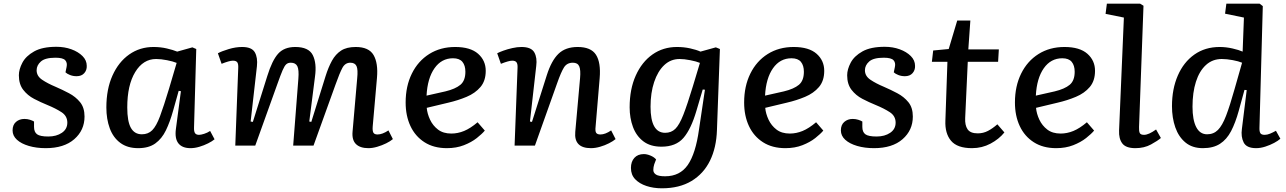

<svg xmlns="http://www.w3.org/2000/svg" viewBox="-20 -787 6955 1038"><path d="M241 -49Q285 -49 314.5 -69Q344 -89 344 -124Q344 -160 312.5 -180.5Q281 -201 237 -219Q200 -234 164.5 -252.5Q129 -271 105.5 -301.5Q82 -332 82 -380Q82 -412 101 -448Q120 -484 164.5 -509Q209 -534 285 -534Q329 -534 366 -520.5Q403 -507 426 -484Q449 -461 449 -431Q450 -408 435.5 -391.5Q421 -375 394 -375Q375 -375 358.5 -381.5Q342 -388 334 -396L340 -425Q345 -448 332.5 -461.5Q320 -475 280 -475Q224 -475 201 -454.5Q178 -434 178 -407Q178 -376 207.5 -356Q237 -336 280 -318Q317 -302 353 -283Q389 -264 413 -234.5Q437 -205 437 -157Q437 -83 381.5 -34.5Q326 14 227 14Q177 14 136 2Q95 -10 71.5 -31.5Q48 -53 48 -82Q48 -112 66.5 -128Q85 -144 112 -144Q128 -144 142 -139.5Q156 -135 164 -130V-101Q164 -73 180.5 -61Q197 -49 241 -49Z M1029 -99Q1028 -76 1034.5 -67Q1041 -58 1056 -58Q1066 -58 1083.5 -63.5Q1101 -69 1116 -79L1140 -34Q1127 -23 1105 -12Q1083 -1 1058 6.5Q1033 14 1010 14Q965 14 944.5 -12Q924 -38 931 -90L958 -294L946 -296L916 -189Q899 -128 877 -82.5Q855 -37 819.5 -11.5Q784 14 727 14Q669 14 630.5 -14.5Q592 -43 573.5 -93Q555 -143 555 -206Q555 -305 588 -378.5Q621 -452 678.5 -492.5Q736 -533 810 -533Q848 -533 882 -525Q916 -517 938 -508L1020 -531L1041 -522ZM747 -61Q781 -61 803 -83Q825 -105 845 -158.5Q865 -212 894 -308L935 -447Q916 -455 883 -461.5Q850 -468 824 -468Q754 -468 711 -397.5Q668 -327 668 -206Q668 -131 687.5 -96Q707 -61 747 -61Z M1593 -361Q1597 -410 1587.5 -429Q1578 -448 1552 -448Q1537 -448 1527.5 -439.5Q1518 -431 1507.5 -406.5Q1497 -382 1480 -334L1360 0H1252L1268 -420Q1269 -442 1262.5 -450.5Q1256 -459 1239 -459Q1229 -459 1213.5 -454.5Q1198 -450 1178 -442L1158 -499Q1178 -510 1216 -521.5Q1254 -533 1289 -533Q1341 -533 1357.5 -504.5Q1374 -476 1369 -429L1335 -130L1347 -128L1425 -376Q1451 -460 1483.5 -496.5Q1516 -533 1576 -533Q1649 -533 1671 -489Q1693 -445 1683 -373L1652 -130L1663 -128L1740 -375Q1755 -423 1774.5 -458.5Q1794 -494 1824 -513.5Q1854 -533 1903 -533Q1974 -533 1999.5 -489.5Q2025 -446 2018 -366L1995 -104Q1993 -80 1998.5 -70Q2004 -60 2021 -60Q2047 -60 2080 -82L2104 -35Q2090 -23 2067.5 -12Q2045 -1 2019.5 6.5Q1994 14 1972 14Q1927 14 1904.5 -8Q1882 -30 1886 -75L1911 -363Q1916 -411 1907.5 -429.5Q1899 -448 1874 -448Q1846 -448 1831 -420Q1816 -392 1794 -330L1675 0H1565Z M2441 -533Q2523 -533 2564.5 -496.5Q2606 -460 2606 -404Q2606 -350 2577.5 -316.5Q2549 -283 2502.5 -263.5Q2456 -244 2404 -232L2287 -204Q2290 -172 2305 -140Q2320 -108 2348 -86.5Q2376 -65 2420 -65Q2455 -65 2489 -79Q2523 -93 2562 -126L2601 -81Q2586 -63 2557.5 -40.5Q2529 -18 2488 -2Q2447 14 2396 14Q2325 14 2275 -18Q2225 -50 2199 -105.5Q2173 -161 2173 -233Q2173 -321 2206.5 -389Q2240 -457 2300.5 -495Q2361 -533 2441 -533ZM2496 -399Q2496 -433 2480 -452.5Q2464 -472 2429 -472Q2367 -472 2329 -418Q2291 -364 2286 -270L2388 -293Q2442 -306 2469 -328.5Q2496 -351 2496 -399Z M3308 -35Q3295 -24 3272.5 -12.5Q3250 -1 3224 6.5Q3198 14 3175 14Q3082 14 3090 -74L3116 -365Q3120 -409 3111.5 -428.5Q3103 -448 3077 -448Q3045 -448 3029 -422.5Q3013 -397 2992 -337L2872 0H2762L2778 -421Q2779 -441 2772.5 -450Q2766 -459 2749 -459Q2731 -459 2688 -442L2668 -499Q2679 -505 2701 -513Q2723 -521 2749.5 -527Q2776 -533 2799 -533Q2852 -533 2868.5 -504Q2885 -475 2879 -430L2845 -130L2856 -128L2936 -380Q2961 -459 2999 -496Q3037 -533 3103 -533Q3175 -533 3202 -491Q3229 -449 3222 -365L3200 -103Q3197 -78 3203 -69Q3209 -60 3226 -60Q3252 -60 3284 -82Z M3791 -302 3779 -303 3745 -188Q3716 -89 3675 -41.5Q3634 6 3556 6Q3496 6 3458 -23Q3420 -52 3402 -100.5Q3384 -149 3384 -207Q3384 -305 3417 -378.5Q3450 -452 3507.5 -492.5Q3565 -533 3640 -533Q3677 -533 3711 -525.5Q3745 -518 3767 -508L3850 -531L3872 -522L3856 -84Q3853 11 3818.5 81.5Q3784 152 3718.5 191.5Q3653 231 3558 231Q3513 231 3475 218.5Q3437 206 3414 182Q3391 158 3391 121Q3391 87 3409.5 66.5Q3428 46 3461 46Q3477 46 3496.5 54Q3516 62 3527 75L3517 101Q3512 117 3512 132Q3512 147 3526 156.5Q3540 166 3576 166Q3656 166 3698.5 104.5Q3741 43 3759 -87ZM3576 -69Q3609 -69 3631 -90.5Q3653 -112 3674.5 -167Q3696 -222 3726 -321L3764 -447Q3745 -455 3712 -461.5Q3679 -468 3654 -468Q3606 -468 3571 -435Q3536 -402 3516.5 -343.5Q3497 -285 3497 -210Q3497 -69 3576 -69Z M4271 -533Q4353 -533 4394.5 -496.5Q4436 -460 4436 -404Q4436 -350 4407.5 -316.5Q4379 -283 4332.5 -263.5Q4286 -244 4234 -232L4117 -204Q4120 -172 4135 -140Q4150 -108 4178 -86.5Q4206 -65 4250 -65Q4285 -65 4319 -79Q4353 -93 4392 -126L4431 -81Q4416 -63 4387.5 -40.5Q4359 -18 4318 -2Q4277 14 4226 14Q4155 14 4105 -18Q4055 -50 4029 -105.5Q4003 -161 4003 -233Q4003 -321 4036.5 -389Q4070 -457 4130.5 -495Q4191 -533 4271 -533ZM4326 -399Q4326 -433 4310 -452.5Q4294 -472 4259 -472Q4197 -472 4159 -418Q4121 -364 4116 -270L4218 -293Q4272 -306 4299 -328.5Q4326 -351 4326 -399Z M4719 -49Q4763 -49 4792.5 -69Q4822 -89 4822 -124Q4822 -160 4790.5 -180.5Q4759 -201 4715 -219Q4678 -234 4642.5 -252.5Q4607 -271 4583.5 -301.5Q4560 -332 4560 -380Q4560 -412 4579 -448Q4598 -484 4642.5 -509Q4687 -534 4763 -534Q4807 -534 4844 -520.5Q4881 -507 4904 -484Q4927 -461 4927 -431Q4928 -408 4913.5 -391.5Q4899 -375 4872 -375Q4853 -375 4836.5 -381.5Q4820 -388 4812 -396L4818 -425Q4823 -448 4810.5 -461.5Q4798 -475 4758 -475Q4702 -475 4679 -454.5Q4656 -434 4656 -407Q4656 -376 4685.5 -356Q4715 -336 4758 -318Q4795 -302 4831 -283Q4867 -264 4891 -234.5Q4915 -205 4915 -157Q4915 -83 4859.5 -34.5Q4804 14 4705 14Q4655 14 4614 2Q4573 -10 4549.5 -31.5Q4526 -53 4526 -82Q4526 -112 4544.5 -128Q4563 -144 4590 -144Q4606 -144 4620 -139.5Q4634 -135 4642 -130V-101Q4642 -73 4658.5 -61Q4675 -49 4719 -49Z M5025 -514 5109 -522 5155 -676H5226L5215 -520H5380L5376 -453H5212L5198 -149Q5196 -110 5211 -88Q5226 -66 5266 -66Q5296 -66 5321.5 -79.5Q5347 -93 5372 -115L5410 -71Q5381 -35 5335 -10.5Q5289 14 5235 14Q5155 14 5121.5 -26Q5088 -66 5091 -135L5102 -453H5018Z M5735 -533Q5817 -533 5858.5 -496.5Q5900 -460 5900 -404Q5900 -350 5871.5 -316.5Q5843 -283 5796.5 -263.5Q5750 -244 5698 -232L5581 -204Q5584 -172 5599 -140Q5614 -108 5642 -86.5Q5670 -65 5714 -65Q5749 -65 5783 -79Q5817 -93 5856 -126L5895 -81Q5880 -63 5851.5 -40.5Q5823 -18 5782 -2Q5741 14 5690 14Q5619 14 5569 -18Q5519 -50 5493 -105.5Q5467 -161 5467 -233Q5467 -321 5500.5 -389Q5534 -457 5594.5 -495Q5655 -533 5735 -533ZM5790 -399Q5790 -433 5774 -452.5Q5758 -472 5723 -472Q5661 -472 5623 -418Q5585 -364 5580 -270L5682 -293Q5736 -306 5763 -328.5Q5790 -351 5790 -399Z M6056 -692 5957 -712 5964 -767H6144L6162 -756L6138 -101Q6137 -79 6141.5 -68.5Q6146 -58 6165 -58Q6190 -58 6230 -87L6256 -41Q6239 -26 6202.5 -6Q6166 14 6118 14Q6067 14 6047.5 -11.5Q6028 -37 6030 -82Z M6789 -99Q6788 -77 6793.5 -67.5Q6799 -58 6817 -58Q6831 -58 6846.5 -64.5Q6862 -71 6878 -80L6902 -37Q6890 -26 6868.5 -14.5Q6847 -3 6821 5.5Q6795 14 6771 14Q6719 14 6703.5 -17Q6688 -48 6694 -90L6720 -300L6708 -301L6677 -188Q6659 -123 6635.5 -78Q6612 -33 6575.5 -9.5Q6539 14 6483 14Q6426 14 6389 -16.5Q6352 -47 6334 -98.5Q6316 -150 6316 -213Q6316 -306 6347.5 -378.5Q6379 -451 6437 -492Q6495 -533 6574 -533Q6608 -533 6643 -525Q6678 -517 6698 -508L6705 -692L6603 -713L6610 -767H6790L6807 -754ZM6506 -61Q6541 -61 6564.5 -84.5Q6588 -108 6608.5 -161.5Q6629 -215 6654 -304L6695 -448Q6676 -456 6644 -462Q6612 -468 6585 -468Q6535 -468 6499.5 -435.5Q6464 -403 6445.5 -345Q6427 -287 6427 -210Q6427 -139 6447 -100Q6467 -61 6506 -61Z"/></svg>

Font: Literata 7pt Medium
Style: Italic
Weight: 500
Italic angle: -2°
Designer: Latin by Veronika Burian and Jose Scaglione. Greek by Irene Vlachou. Cyrillic by Vera Evstafieva
Foundry: TypeTogether
Version: Version 3.002